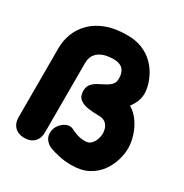

<svg xmlns="http://www.w3.org/2000/svg" viewBox="-170 -854 968 1008"><g transform="rotate(30 314.0 -350.0)"><path d="M114 19Q78 19 56.5 -2.5Q35 -24 35 -60V-479Q35 -525 51.5 -568Q68 -611 102 -645Q136 -679 189 -699Q242 -719 315 -719Q366 -719 404.5 -703.5Q443 -688 470 -662.5Q497 -637 513.5 -607.5Q530 -578 538 -549Q546 -520 546 -498H390Q390 -525 381 -542Q372 -559 355 -566.5Q338 -574 315 -574Q297 -574 276.5 -570.5Q256 -567 237.5 -557Q219 -547 207 -528.5Q195 -510 195 -479V-60Q195 -24 173.5 -2.5Q152 19 114 19ZM400 19Q359 19 323.5 11Q288 3 267 -5Q242 -15 228 -36.5Q214 -58 220 -88Q224 -109 239.5 -126.5Q255 -144 276 -151.5Q297 -159 317 -147Q333 -139 352.5 -132.5Q372 -126 400 -126Q422 -126 435 -139.5Q448 -153 454.5 -171.5Q461 -190 461 -205Q461 -225 454.5 -241.5Q448 -258 433.5 -268Q419 -278 395 -278Q361 -278 330 -282.5Q299 -287 279.5 -302.5Q260 -318 260 -350Q260 -377 273 -392Q286 -407 305.5 -417.5Q325 -428 344.5 -438Q364 -448 377 -461.5Q390 -475 390 -498H546Q546 -465 530.5 -435.5Q515 -406 491 -383Q467 -360 440 -346Q413 -332 389 -329Q365 -326 350 -337Q335 -348 335 -375Q335 -387 343.5 -398Q352 -409 375.5 -416Q399 -423 445 -423Q483 -423 514.5 -403.5Q546 -384 568 -352Q590 -320 602.5 -281.5Q615 -243 615 -205Q615 -172 603.5 -133Q592 -94 567 -59.5Q542 -25 501 -3Q460 19 400 19Z"/></g></svg>

Font: Winky Sans
Style: Bold
Weight: 700
Designer: Simon Atzbach
Foundry: typofactur
Version: Version 1.205